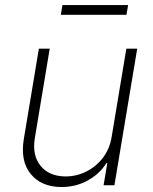

<svg xmlns="http://www.w3.org/2000/svg" viewBox="-20 -740 612 767"><path d="M426.1 -193.5 484.7 -545.5H528.1L437.1 0H393.8L408.7 -88.4H404.8Q379.3 -46.5 331.7 -19.7Q284.1 7.1 225.9 7.1Q145.6 7.1 103 -44.6Q60.4 -96.2 75.3 -185.7L135.3 -545.5H178.6L119 -187.5Q108 -119.3 142.4 -77.2Q176.8 -35.2 242.5 -35.2Q285.2 -35.2 324.2 -54.5Q363.3 -73.9 390.8 -109.4Q418.3 -144.9 426.1 -193.5ZM491.8 -719.8 485.1 -680.8H223L229.4 -719.8Z"/></svg>

Font: Inter UI Extra Light
Style: Italic
Weight: 200
Italic angle: -9.39999°
Designer: Rasmus Andersson
Foundry: rsms
Version: 3.2;8d6f07862